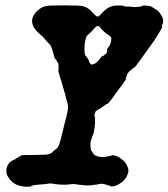

<svg xmlns="http://www.w3.org/2000/svg" viewBox="-20 -677 641 731"><path d="M284 -655Q300 -654 312 -647Q322 -641 330 -632Q333 -629 337 -625Q346 -614 352 -614Q357 -614 366 -625Q389 -651 413 -655Q417 -656 434 -656Q451 -656 451 -655Q451 -654 453 -653Q455 -652 466.5 -652Q478 -652 482 -651Q486 -650 495 -650L509 -651Q509 -652 513 -652Q521 -653 521 -654Q521 -654 520 -655L530 -656Q545 -655 554 -653L568 -645L569 -643Q570 -642 571.5 -641.5Q573 -641 572 -642V-643Q573 -642 577 -639Q585 -633 591 -624Q598 -614 601 -603Q602 -596 600 -588Q599 -584 599 -584Q598 -586 597 -583Q596 -581 596 -578Q596 -575 596 -575Q599 -574 593 -565Q589 -557 582 -546Q578 -540 575 -535Q566 -520 556 -507Q551 -500 546 -493Q541 -486 530.5 -471.5Q520 -457 516.5 -452Q513 -447 510.5 -444Q508 -441 506 -438Q500 -429 494 -422Q492 -420 488 -418Q484 -416 481.5 -413Q479 -410 476.5 -408.5Q474 -407 471 -404Q461 -392 464 -391V-390Q463 -389 462.5 -388Q462 -387 460 -382Q457 -377 458 -377Q459 -377 460 -378Q461 -379 462 -380L460 -376Q458 -374 457 -371Q454 -367 440 -347Q434 -340 432.5 -337.5Q431 -335 428 -331Q422 -324 410 -306Q397 -289 393 -285Q390 -281 390 -282Q388 -283 384 -280Q382 -278 382 -278Q381 -278 379 -276Q363 -264 352 -259Q347 -256 345 -254Q341 -248 340 -241Q339 -238 340 -234.5Q341 -231 341.5 -231Q342 -231 342 -215Q342 -204 340 -191Q339 -187 339 -186Q339 -184 337 -173Q335 -164 332 -159Q332 -158 330 -153Q328 -148 326.5 -143Q325 -138 324.5 -130Q324 -122 325 -115Q325 -106 331 -99Q335 -94 337 -90Q340 -85 346 -84Q348 -84 349 -83Q351 -81 356 -81Q357 -81 357.5 -80.5Q358 -80 361 -80Q366 -78 376 -79Q381 -80 381 -80Q381 -81 385 -81Q394 -81 395 -83Q395 -83 398 -83Q404 -83 405 -86Q405 -87 409 -86Q423 -85 435 -77Q459 -62 466 -41Q469 -34 469 -27Q469 -20 465 -11Q457 10 433 24Q425 29 417 31Q410 33 403 33Q400 32 400 32Q401 30 395 29Q392 29 391.5 28.5Q391 28 387.5 27Q384 26 377 24Q368 22 361 23Q346 27 334 27Q327 28 327 28.5Q327 29 313 29Q309 29 306 29Q303 29 301 28.5Q299 28 299 28Q300 28 292 27.5Q284 27 278 26Q260 22 245 25Q232 27 215 26Q206 26 191 24Q187 24 184 23Q173 20 159 23Q153 24 150.5 24Q148 24 140.5 25Q133 26 126.5 26Q120 26 115 27Q102 29 99 31Q98 31 99 32Q100 33 98 33H96Q92 34 81 34Q54 33 37 23Q25 16 16 4Q7 -8 5 -17.5Q3 -27 5 -37Q8 -47 15 -57Q19 -62 20 -61Q22 -61 25 -65Q27 -66 28 -66Q29 -66 32 -68Q35 -70 35 -70Q36 -69 40 -72V-73L46 -76Q51 -79 51 -79.5Q51 -80 54 -81Q60 -82 60 -85Q60 -86 62 -86Q68 -87 109 -87Q140 -88 151 -88Q170 -89 178 -96Q184 -103 191 -108Q196 -111 198 -114Q203 -119 206 -129Q209 -137 221 -186Q223 -193 225 -203Q228 -213 230 -222Q234 -239 235 -242Q241 -266 238 -280Q235 -292 231 -305Q230 -311 228.5 -316.5Q227 -322 225 -328Q218 -352 215 -363Q212 -373 210 -379Q208 -385 204.5 -397.5Q201 -410 202 -411Q204 -412 203 -423Q203 -432 202 -434.5Q201 -437 200.5 -438Q200 -439 200 -439L196 -445L195 -447Q194 -449 193 -451L191 -453L190 -452V-451L189 -453Q189 -454 189 -454.5Q189 -455 187 -460Q185 -465 183 -474Q177 -495 173.5 -502Q170 -509 162 -515Q157 -520 150 -529Q145 -537 134 -545Q116 -560 108 -575Q103 -584 102 -595Q102 -601 103 -606Q107 -620 120 -634Q139 -653 162 -655Q166 -656 188 -656Q210 -656 214.5 -656.5Q219 -657 227 -656.5Q235 -656 257 -656Q279 -656 284 -655ZM356 -577Q352 -579 348 -577Q344 -575 333 -562Q329 -557 324 -553Q312 -542 309 -538Q308 -535 305 -524Q302 -513 302 -503Q303 -497 302 -495.5Q301 -494 302 -481Q303 -464 307 -464Q308 -464 308 -464Q308 -461 311 -457Q312 -456 313 -456Q314 -456 314.5 -455Q315 -454 315.5 -453Q316 -452 318 -446Q322 -435 325.5 -432.5Q329 -430 337 -433Q349 -437 364 -458L369 -464H371Q375 -464 378 -468Q379 -470 380 -470Q381 -470 383 -471.5Q385 -473 386 -475Q387 -477 386 -478Q385 -478 387 -480Q389 -485 388 -487Q386 -487 387 -489Q398 -503 400 -510Q404 -521 404 -530Q404 -536 394 -543Q379 -552 366 -567Q359 -575 356 -577Z"/></svg>

Font: TT2020 Style B
Style: Italic
Weight: 400
Italic angle: -15°
Version: Version 0.2.000